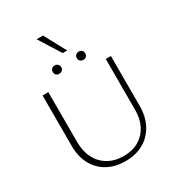

<svg xmlns="http://www.w3.org/2000/svg" viewBox="-232 -1149 1193 1297"><g transform="rotate(-30 364.5 -500.0)"><path d="M364 7Q285 7 225 -26Q165 -59 132 -120Q99 -181 99 -262V-658H144V-270Q144 -197 171.5 -143Q199 -89 250.5 -59Q302 -29 371 -29Q439 -29 488.5 -58Q538 -87 565 -139Q592 -191 592 -261V-658H632V-269Q632 -185 598.5 -123Q565 -61 505 -27Q445 7 364 7ZM459 -728Q445 -728 435 -737Q425 -746 425 -760Q425 -775 435 -784Q445 -793 459 -793Q473 -793 482 -784Q491 -775 491 -760Q491 -746 482 -737Q473 -728 459 -728ZM270 -728Q256 -728 247 -737Q238 -746 238 -760Q238 -775 247 -784Q256 -793 270 -793Q285 -793 294.5 -784Q304 -775 304 -760Q304 -746 294.5 -737Q285 -728 270 -728ZM395 -838H360L254 -1007H304Z"/></g></svg>

Font: Ysabeau ExtraLight
Style: Regular
Weight: 250
Designer: Christian Thalmann (Catharsis Fonts)
Version: Version 2.002